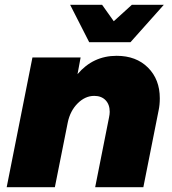

<svg xmlns="http://www.w3.org/2000/svg" viewBox="-20 -785 722 805"><path d="M650 -373Q650 -345 645 -322L581 0H379L437 -292Q440 -306 440 -316Q440 -347 422.5 -365Q405 -383 375 -383Q337 -383 305.5 -351.5Q274 -320 264 -271L210 0H8L116 -544H318L305 -474Q370 -551 469 -551Q551 -551 600.5 -501.5Q650 -452 650 -373ZM533 -765H667L527 -608H354L274 -765H408L457 -696Z"/></svg>

Font: Gontserrat ExtraBold
Style: Italic
Weight: 800
Italic angle: -11.3°
Designer: Julieta Ulanovsky
Foundry: Julieta Ulanovsky
Version: Version 6.001